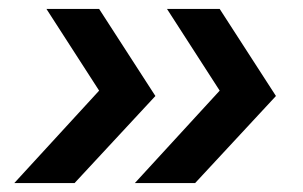

<svg xmlns="http://www.w3.org/2000/svg" viewBox="-20 -484 678 430"><path d="M282 -74 472 -281 354 -464H472L598 -269L417 -74ZM12 -74 202 -281 84 -464H202L328 -269L147 -74Z"/></svg>

Font: Plus Jakarta Sans SemiBold
Style: Italic
Weight: 600
Italic angle: -8°
Designer: Gumpita Rahayu
Foundry: Tokotype
Version: Version 2.071; ttfautohint (v1.8.4.7-5d5b);gftools[0.9.29]